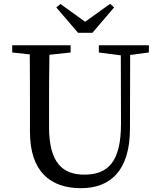

<svg xmlns="http://www.w3.org/2000/svg" viewBox="-20 -970 838 1006"><path d="M464 -798 578 -931 557 -950 426 -856 297 -949 275 -931 389 -798ZM760 -733H498V-695L613 -680L614 -323C614 -127 550 -55 422 -55C309 -55 237 -116 237 -304V-394C237 -492 237 -588 239 -683L350 -695V-733H44V-695L136 -685C137 -589 137 -491 137 -394V-279C137 -70 245 16 404 16C555 16 661 -72 661 -297L662 -682L760 -695Z"/></svg>

Font: Noto Serif CJK JP Medium
Style: Regular
Weight: 500
Designer: Ryoko NISHIZUKA 西塚涼子 (kana & ideographs); Frank Grießhammer (Latin, Greek & Cyrillic); Wenlong ZHANG 张文龙 (bopomofo); San
Foundry: Adobe Systems Incorporated
Version: Version 1.000;PS 1;hotconv 16.6.53;makeotf.lib2.5.65590